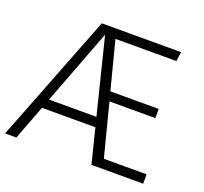

<svg xmlns="http://www.w3.org/2000/svg" viewBox="-119 -824 1022 963"><g transform="rotate(20 392.0 -342.5)"><path d="M509 -50 437 -330H682V-379H424L358 -635H683L690 -685H267L0 0H60L130 -184H415L461 0H737V-50ZM149 -235 302 -637 402 -235Z"/></g></svg>

Font: FiraGO Light
Style: Regular
Weight: 300
Designer: bBox Type
Foundry: bBox Type GmbH
Version: Version 1.001;PS 001.001;hotconv 1.0.88;makeotf.lib2.5.64775